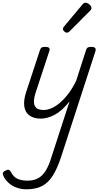

<svg xmlns="http://www.w3.org/2000/svg" viewBox="-116 -862 751 1421"><path d="M186 16Q135 16 103 -6.5Q71 -29 64 -73Q57 -117 77 -179L179 -489Q184 -505 192 -510Q200 -515 216 -515Q240 -515 247.5 -507.5Q255 -500 249 -484L146 -171Q134 -131 135.5 -103.5Q137 -76 154.5 -62Q172 -48 208 -48Q235 -48 266 -61.5Q297 -75 329 -102.5Q361 -130 391.5 -170.5Q422 -211 448 -265L520 -489Q525 -505 533 -510Q541 -515 557 -515Q582 -515 588.5 -506.5Q595 -498 590 -482L336 300Q308 385 275 437.5Q242 490 195.5 514.5Q149 539 81 539Q41 539 8 527Q-25 515 -49 494.5Q-73 474 -88 446Q-95 433 -95.5 422.5Q-96 412 -78 402Q-62 393 -53 394.5Q-44 396 -37 408Q-17 448 14 461.5Q45 475 87 475Q134 475 166.5 457Q199 439 223 400Q247 361 266 297L399 -112Q373 -79 346 -54Q319 -29 291.5 -14Q264 1 237 8.5Q210 16 186 16ZM378 -620Q371 -620 360.5 -628.5Q350 -637 350 -646Q350 -652 352 -657Q354 -662 359 -667L492 -826Q499 -835 505 -838.5Q511 -842 518 -842Q526 -842 536 -836Q546 -830 553.5 -821Q561 -812 561 -802Q561 -796 558 -791.5Q555 -787 550 -782L402 -633Q390 -620 378 -620Z"/></svg>

Font: Playwrite CO Light
Style: Regular
Weight: 300
Version: Version 1.002